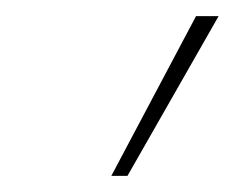

<svg xmlns="http://www.w3.org/2000/svg" viewBox="-20 -731 291 238"><path d="M118 -513 223 -711H251L138 -513Z"/></svg>

Font: Ysabeau Infant Thin
Style: Italic
Weight: 250
Italic angle: -12°
Designer: Christian Thalmann (Catharsis Fonts)
Version: Version 2.001;gftools[0.9.30]; featfreeze: ss01,ss02,lnum